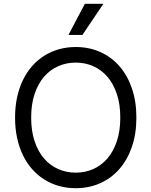

<svg xmlns="http://www.w3.org/2000/svg" viewBox="-20 -986 801 1016"><path d="M701.7 -363.6Q701.7 -277.3 677.7 -208.3Q653.8 -139.2 611 -90.7Q568.2 -42.3 509.4 -16.2Q450.6 9.9 380.7 9.9Q334.2 9.9 292.3 -1.8Q250.4 -13.5 214.7 -35.9Q179 -58.2 150.4 -90.6Q121.8 -122.9 101.6 -164.4Q81.3 -206 70.5 -256Q59.7 -306.1 59.7 -363.6Q59.7 -421.2 70.5 -471.2Q81.3 -521.3 101.6 -562.9Q121.8 -604.4 150.4 -636.7Q179 -669 214.7 -691.4Q250.4 -713.8 292.3 -725.5Q334.2 -737.2 380.7 -737.2Q450.6 -737.2 509.4 -711.3Q568.2 -685.4 611 -636.9Q653.8 -588.4 677.7 -519.2Q701.7 -449.9 701.7 -363.6ZM616.5 -363.6Q616.5 -434.7 598.2 -489Q579.9 -543.3 548.1 -580.1Q516.3 -616.8 473.4 -635.8Q430.4 -654.8 380.7 -654.8Q331.3 -654.8 288.2 -635.8Q245 -616.8 213.2 -580.1Q181.5 -543.3 163.2 -489Q144.9 -434.7 144.9 -363.6Q144.9 -293 163.2 -238.5Q181.5 -183.9 213.2 -147.2Q245 -110.4 288.2 -91.4Q331.3 -72.4 380.7 -72.4Q430.4 -72.4 473.4 -91.4Q516.3 -110.4 548.1 -147.2Q579.9 -183.9 598.2 -238.5Q616.5 -293 616.5 -363.6ZM429 -965.9H527L416.2 -801.1H342.3Z"/></svg>

Font: Interop
Style: Regular
Weight: 400
Designer: Rasmus Andersson, Google, Jang Haemin
Foundry: jhaemin
Version: Version 1.008